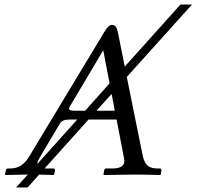

<svg xmlns="http://www.w3.org/2000/svg" viewBox="-20 -772 868 848"><path d="M371 -244 177 -28H187H216Q223 -28 223 -20L219 -1L217 1L153 -1L102 56H51L103 -1H94L4 1L2 -1L6 -20Q8 -28 15 -28H27Q78 -28 109 -81L439 -628Q459 -662 473 -662Q485 -662 491 -654.5Q497 -647 501 -628L531 -478L777 -752H828L540 -432L610 -86Q616 -56 630.5 -42Q645 -28 674 -28H685Q693 -28 693 -20L690 -1L687 1Q611 -1 572 -1L438 1L437 -1L440 -20Q442 -28 449 -28H477Q529 -28 529 -61Q529 -68 528 -72L495 -244ZM473 -357 406 -283H487ZM464 -404 436 -550 288 -301Q285 -295 285 -292Q285 -283 309 -283H356ZM153 -72Q145 -58 145 -49V-48L321 -244H285Q256 -244 245 -227Z"/></svg>

Font: Linux Libertine O
Style: Italic
Weight: 400
Italic angle: -12°
Designer: Philipp H. Poll
Foundry: Philipp H. Poll
Version: Version 5.1.6